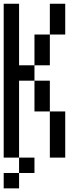

<svg xmlns="http://www.w3.org/2000/svg" viewBox="-20 -937 457 1040"><path d="M0 83.3V0H83.3V83.3ZM0 -83.3V-916.7H83.3V-583.3H166.7V-500H83.3V-83.3ZM166.7 -83.3V0H83.3V-83.3ZM166.7 -333.3V-500H250V-333.3ZM166.7 -583.3V-750H250V-583.3ZM333.3 -83.3H250V-333.3H333.3ZM333.3 -750H250V-916.7H333.3Z"/></svg>

Font: Galmuri11 Condensed
Style: Regular
Weight: 400
Width: 3
Designer: Lee Minseo (quiple)
Version: Version 2.399;hotconv 1.1.1;makeotfexe 2.6.0 DEVELOPMENT